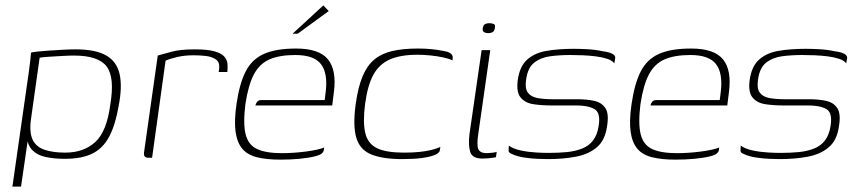

<svg xmlns="http://www.w3.org/2000/svg" viewBox="-20 -585 3173 712"><path d="M26 107 86 -312Q90 -341 92.5 -362.5Q95 -384 95 -390Q103 -392 121 -394Q139 -396 163.5 -397.5Q188 -399 213.5 -400.5Q239 -402 260 -402Q334 -402 373.5 -379.5Q413 -357 423.5 -310.5Q434 -264 420 -192Q408 -122 385 -78.5Q362 -35 322.5 -15.5Q283 4 220 4Q181 4 148.5 -3Q116 -10 97 -31.5Q78 -53 80 -94L89 -106L58 107ZM222 -19Q290 -19 333 -58Q376 -97 389 -197Q406 -298 375.5 -338.5Q345 -379 254 -379Q238 -379 211.5 -377.5Q185 -376 160.5 -374.5Q136 -373 127 -371L95 -144Q88 -94 101 -67Q114 -40 145.5 -29.5Q177 -19 222 -19Z M544 0H530Q522 0 517.5 -4Q513 -8 514 -19L565 -379Q585 -385 617.5 -393.5Q650 -402 702 -402Q748 -402 774 -395Q800 -388 811 -376Q822 -364 823.5 -349Q825 -334 823 -318H791L793 -332Q795 -355 780 -365Q765 -375 743 -377.5Q721 -380 698 -380Q666 -380 639 -374Q612 -368 594 -360Z M1020 7Q968 7 932.5 -2Q897 -11 878 -34Q859 -57 853.5 -97Q848 -137 857 -199Q868 -275 891 -320Q914 -365 958.5 -385Q1003 -405 1078 -405Q1164 -405 1196.5 -364.5Q1229 -324 1218 -242L1212 -194H927Q929 -202 934 -208Q939 -214 950 -214H1184L1188 -246Q1196 -314 1170 -347.5Q1144 -381 1075 -381Q1017 -381 980 -365Q943 -349 922 -310Q901 -271 890 -199Q881 -126 891 -86.5Q901 -47 934 -32Q967 -17 1025 -17Q1045 -17 1068 -18.5Q1091 -20 1114 -23Q1137 -26 1155 -30Q1173 -34 1182 -38L1181 -29Q1180 -22 1173.5 -16Q1167 -10 1147 -5Q1122 1 1089 4Q1056 7 1020 7ZM1065 -460 1179 -565 1199 -544 1084 -460Z M1472 5Q1400 5 1357.5 -12Q1315 -29 1301.5 -73.5Q1288 -118 1299 -199Q1308 -263 1325 -303Q1342 -343 1369 -365Q1396 -387 1435.5 -396Q1475 -405 1530 -405Q1556 -405 1577.5 -403Q1599 -401 1625 -396Q1639 -394 1647 -389.5Q1655 -385 1657.5 -379Q1660 -373 1658 -361Q1647 -367 1624 -372Q1601 -377 1575.5 -379.5Q1550 -382 1529 -382Q1465 -382 1425.5 -364.5Q1386 -347 1364.5 -307.5Q1343 -268 1334 -200Q1325 -132 1334.5 -92Q1344 -52 1378 -35.5Q1412 -19 1478 -19Q1509 -19 1534.5 -21.5Q1560 -24 1580 -29Q1600 -34 1613 -40L1611 -27Q1609 -17 1591.5 -10Q1574 -3 1544 1Q1514 5 1472 5Z M1769 3Q1732 3 1724 -21Q1716 -45 1721 -88L1766 -399H1798L1754 -91Q1747 -46 1754 -31.5Q1761 -17 1785 -17Q1791 -17 1804.5 -18.5Q1818 -20 1822 -22L1819 -2Q1815 -1 1808 0Q1801 1 1791 2Q1781 3 1769 3ZM1791 -462Q1782 -462 1775.5 -465.5Q1769 -469 1770 -480Q1772 -492 1778.5 -495.5Q1785 -499 1794 -499Q1804 -499 1811 -496Q1818 -493 1815 -480Q1813 -469 1806 -465.5Q1799 -462 1791 -462Z M2012 5Q1998 5 1973.5 4Q1949 3 1923 -1Q1897 -5 1878 -14Q1871 -17 1868.5 -19.5Q1866 -22 1866 -28.5Q1866 -35 1867 -45Q1883 -33 1911.5 -27Q1940 -21 1968.5 -19.5Q1997 -18 2014 -18Q2051 -18 2082 -21Q2113 -24 2138.5 -34Q2164 -44 2179.5 -64.5Q2195 -85 2200 -118Q2208 -167 2184.5 -180.5Q2161 -194 2116 -194H2021Q1989 -194 1958.5 -198.5Q1928 -203 1911 -223Q1894 -243 1900 -288Q1907 -339 1935 -364Q1963 -389 2007.5 -396.5Q2052 -404 2108 -404Q2129 -404 2158 -402.5Q2187 -401 2215 -395Q2231 -393 2241.5 -389.5Q2252 -386 2257.5 -380.5Q2263 -375 2261 -367L2258 -350Q2250 -361 2231.5 -367Q2213 -373 2189.5 -376Q2166 -379 2141 -380Q2116 -381 2094 -381Q2056 -381 2021 -376.5Q1986 -372 1961.5 -353Q1937 -334 1931 -290Q1926 -257 1937.5 -241.5Q1949 -226 1973 -221.5Q1997 -217 2028 -217H2119Q2156 -217 2183.5 -211Q2211 -205 2225 -184Q2239 -163 2231 -116Q2224 -65 2193.5 -39Q2163 -13 2116 -4Q2069 5 2012 5Z M2485 7Q2433 7 2397.5 -2Q2362 -11 2343 -34Q2324 -57 2318.5 -97Q2313 -137 2322 -199Q2333 -275 2356 -320Q2379 -365 2423.5 -385Q2468 -405 2543 -405Q2629 -405 2661.5 -364.5Q2694 -324 2683 -242L2677 -194H2392Q2394 -202 2399 -208Q2404 -214 2415 -214H2649L2653 -246Q2661 -314 2635 -347.5Q2609 -381 2540 -381Q2482 -381 2445 -365Q2408 -349 2387 -310Q2366 -271 2355 -199Q2346 -126 2356 -86.5Q2366 -47 2399 -32Q2432 -17 2490 -17Q2510 -17 2533 -18.5Q2556 -20 2579 -23Q2602 -26 2620 -30Q2638 -34 2647 -38L2646 -29Q2645 -22 2638.5 -16Q2632 -10 2612 -5Q2587 1 2554 4Q2521 7 2485 7Z M2872 5Q2858 5 2833.5 4Q2809 3 2783 -1Q2757 -5 2738 -14Q2731 -17 2728.5 -19.5Q2726 -22 2726 -28.5Q2726 -35 2727 -45Q2743 -33 2771.5 -27Q2800 -21 2828.5 -19.5Q2857 -18 2874 -18Q2911 -18 2942 -21Q2973 -24 2998.5 -34Q3024 -44 3039.5 -64.5Q3055 -85 3060 -118Q3068 -167 3044.5 -180.5Q3021 -194 2976 -194H2881Q2849 -194 2818.5 -198.5Q2788 -203 2771 -223Q2754 -243 2760 -288Q2767 -339 2795 -364Q2823 -389 2867.5 -396.5Q2912 -404 2968 -404Q2989 -404 3018 -402.5Q3047 -401 3075 -395Q3091 -393 3101.5 -389.5Q3112 -386 3117.5 -380.5Q3123 -375 3121 -367L3118 -350Q3110 -361 3091.5 -367Q3073 -373 3049.5 -376Q3026 -379 3001 -380Q2976 -381 2954 -381Q2916 -381 2881 -376.5Q2846 -372 2821.5 -353Q2797 -334 2791 -290Q2786 -257 2797.5 -241.5Q2809 -226 2833 -221.5Q2857 -217 2888 -217H2979Q3016 -217 3043.5 -211Q3071 -205 3085 -184Q3099 -163 3091 -116Q3084 -65 3053.5 -39Q3023 -13 2976 -4Q2929 5 2872 5Z"/></svg>

Font: Genos ExtraLight
Style: Italic
Weight: 250
Italic angle: -8°
Designer: Robert E. Leuschke
Foundry: Robert E. Leuschke
Version: Version 1.010